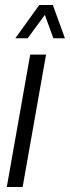

<svg xmlns="http://www.w3.org/2000/svg" viewBox="-20 -743 278 763"><path d="M7 0 100 -526H163L70 0ZM41 -591 136 -723H190L238 -591H192L148 -712H179L90 -591Z"/></svg>

Font: Archivo ExtraCondensed Light
Style: Italic
Weight: 300
Width: 2
Italic angle: -10°
Designer: Hector Gatti
Foundry: Omnibus-Type
Version: Version 2.001